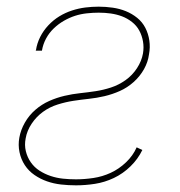

<svg xmlns="http://www.w3.org/2000/svg" viewBox="-20 -548 540 576"><path d="M208 8Q185 8 163 5.5Q141 3 121 -4Q101 -11 83.5 -23Q66 -35 54.5 -52.5Q43 -70 38.5 -91.5Q34 -113 38 -135Q42 -158 54.5 -180Q67 -202 86 -218.5Q105 -235 127.5 -245Q150 -255 173.5 -260.5Q197 -266 220.5 -268.5Q244 -271 267 -274.5Q290 -278 313 -285.5Q336 -293 356.5 -307.5Q377 -322 391 -343.5Q405 -365 409 -388Q412 -406 409 -423.5Q406 -441 398 -456Q390 -471 376 -482Q362 -493 346 -499Q330 -505 312.5 -507.5Q295 -510 276 -510Q259 -510 240.5 -508Q222 -506 205 -500.5Q188 -495 171.5 -485.5Q155 -476 141 -462.5Q127 -449 118 -432Q109 -415 106 -397V-396H87L88 -398Q91 -418 100.5 -437Q110 -456 125 -472Q140 -488 158 -499Q176 -510 196 -516.5Q216 -523 236 -525.5Q256 -528 276 -528Q297 -528 318 -525Q339 -522 357.5 -514.5Q376 -507 391.5 -494.5Q407 -482 416 -464.5Q425 -447 428 -426.5Q431 -406 427 -385Q424 -362 412 -340.5Q400 -319 381 -302Q362 -285 339.5 -275Q317 -265 293.5 -259.5Q270 -254 246.5 -251.5Q223 -249 200 -245.5Q177 -242 153 -234.5Q129 -227 109 -212.5Q89 -198 75 -177Q61 -156 57 -133Q53 -113 57.5 -94.5Q62 -76 72.5 -61Q83 -46 98.5 -36Q114 -26 132 -20Q150 -14 169 -12Q188 -10 208 -10Q233 -10 260 -14Q287 -18 312 -29.5Q337 -41 358 -61Q379 -81 390 -106L407 -98Q394 -71 371.5 -49Q349 -27 321.5 -14Q294 -1 265 3.5Q236 8 208 8Z"/></svg>

Font: Iosevka Curly Thin
Style: Italic
Weight: 100
Italic angle: -9°
Monospace: yes
Designer: Belleve Invis
Foundry: Belleve Invis
Version: Version 22.1.2; ttfautohint (v1.8.4)